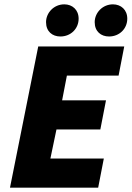

<svg xmlns="http://www.w3.org/2000/svg" viewBox="-20 -864 606 884"><path d="M26 0H432L458 -134H212L240 -268H442L468 -402H266L288 -516H526L552 -650H156ZM258 -696C306 -696 342 -732 342 -778C342 -819 313 -844 276 -844C228 -844 192 -805 192 -762C192 -719 221 -696 258 -696ZM482 -696C530 -696 566 -732 566 -778C566 -819 537 -844 500 -844C452 -844 416 -805 416 -762C416 -719 445 -696 482 -696Z"/></svg>

Font: Source Sans Pro Black
Style: Italic
Weight: 900
Italic angle: -11°
Designer: Paul D. Hunt
Foundry: Adobe Systems Incorporated
Version: Version 3.006;hotconv 1.0.111;makeotfexe 2.5.65597